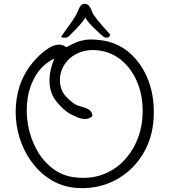

<svg xmlns="http://www.w3.org/2000/svg" viewBox="-20 -950 892 1003"><path d="M383 32Q313 27 256.5 -4.5Q200 -36 158.5 -87Q117 -138 92.5 -201Q68 -264 63 -332.5Q58 -401 73.5 -468Q89 -535 128 -593Q136 -605 152.5 -625Q169 -645 190.5 -665Q212 -685 235.5 -699.5Q259 -714 283 -716.5Q307 -719 327 -703Q330 -704 334 -707Q357 -720 379 -729Q401 -738 428.5 -742Q456 -746 498 -741Q589 -732 655.5 -675Q722 -618 756 -527Q790 -436 782 -324Q776 -243 743 -175.5Q710 -108 655.5 -59.5Q601 -11 531.5 13Q462 37 383 32ZM376 -23Q453 -15 514.5 -37.5Q576 -60 620.5 -104Q665 -148 691 -205.5Q717 -263 723 -324Q732 -421 705 -499.5Q678 -578 623 -628Q568 -678 492 -687Q431 -694 382.5 -670Q334 -646 310 -601Q286 -556 296 -501Q303 -467 328.5 -441.5Q354 -416 378 -402Q383 -400 388.5 -398Q394 -396 404 -393Q422 -389 440.5 -380Q459 -371 463 -346L460 -341Q443 -327 421 -328.5Q399 -330 378.5 -339.5Q358 -349 343 -357Q320 -371 297.5 -394Q275 -417 263 -436Q238 -478 238.5 -532Q239 -586 264 -644Q204 -615 169.5 -560Q135 -505 124.5 -437Q114 -369 126 -299.5Q138 -230 170.5 -170Q203 -110 255 -70Q307 -30 376 -23ZM299 -757Q313 -779 337 -811.5Q361 -844 377 -871Q379 -875 382 -881.5Q385 -888 388 -895Q394 -911 402 -920.5Q410 -930 421 -930Q437 -930 446 -918.5Q455 -907 459 -894Q461 -889 463 -884.5Q465 -880 467 -876Q487 -846 511 -819.5Q535 -793 556 -769Q551 -753 539 -753Q527 -753 522 -757Q518 -760 505 -771.5Q492 -783 476 -798.5Q460 -814 446 -830Q432 -846 426 -858Q413 -837 394.5 -817Q376 -797 361 -782Q346 -767 340 -761Q333 -754 320.5 -753Q308 -752 299 -757Z"/></svg>

Font: Yuji Hentaigana Akebono
Style: Regular
Weight: 400
Designer: Kataoka Yuji
Foundry: Kinuta Font Factory
Version: Version 3.002